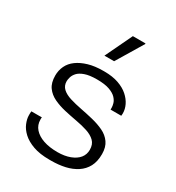

<svg xmlns="http://www.w3.org/2000/svg" viewBox="-181 -861 900 981"><g transform="rotate(30 268.5 -370.0)"><path d="M260 10Q203 10 164 -4Q125 -18 101 -40Q77 -62 66.5 -87.5Q56 -113 56 -134Q56 -141 56 -145.5Q56 -150 57 -158H119Q118 -154 118 -151.5Q118 -149 118 -145Q118 -113 138 -90.5Q158 -68 193 -56Q228 -44 276 -44Q318 -44 349.5 -56Q381 -68 397.5 -88.5Q414 -109 414 -137Q414 -169 395.5 -187Q377 -205 346.5 -215Q316 -225 279.5 -231.5Q243 -238 206 -246.5Q169 -255 138.5 -269.5Q108 -284 89.5 -309.5Q71 -335 71 -378Q71 -408 83.5 -434.5Q96 -461 122 -480Q148 -499 185.5 -510Q223 -521 272 -521H279Q327 -521 362.5 -508.5Q398 -496 421 -475.5Q444 -455 455.5 -431Q467 -407 467 -383Q467 -379 466.5 -373.5Q466 -368 466 -368H403V-380Q403 -389 399 -403.5Q395 -418 381.5 -432.5Q368 -447 340.5 -457Q313 -467 266 -467Q222 -467 195.5 -457.5Q169 -448 156.5 -434Q144 -420 140 -405.5Q136 -391 136 -382Q136 -355 154 -338.5Q172 -322 203 -312.5Q234 -303 270.5 -296Q307 -289 344 -280Q381 -271 411.5 -256.5Q442 -242 460.5 -216Q479 -190 479 -149Q479 -105 463 -75Q447 -45 418 -26Q389 -7 351.5 1.5Q314 10 270 10ZM238 -591 314 -750H388L389 -747L295 -591Z"/></g></svg>

Font: Chivo Medium ExtraLight
Style: Regular
Weight: 250
Version: Version 2.002